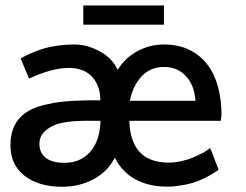

<svg xmlns="http://www.w3.org/2000/svg" viewBox="-20 -678 910 709"><path d="M287.6 -586.9V-657.7H585.4V-586.9ZM701.7 -305.7Q697.8 -364.7 666 -397.5Q634.3 -430.7 586.4 -430.7Q534.7 -430.7 502.4 -395.5Q470.7 -361.3 459.5 -305.7ZM216.3 -76.7Q252.9 -76.7 278.6 -90.3Q304.2 -104 320.1 -126Q335.9 -147.9 343.3 -175.8Q350.6 -203.6 351.1 -231.9H292.5Q246.1 -231.9 210.4 -224.6Q176.3 -218.3 150.4 -197.8Q125.5 -177.7 125.5 -146.5Q125.5 -128.9 132.3 -115.7Q139.2 -102.5 151.1 -93.8Q163.1 -85 179.7 -80.8Q196.3 -76.7 216.3 -76.7ZM597.7 11.2Q529.8 11.2 480.2 -15.6Q430.7 -42.5 403.8 -95.7Q378.4 -44.4 325.2 -16.1Q272.9 11.7 210 11.7Q123 11.7 70.8 -28.8Q18.6 -69.3 18.6 -141.6Q18.6 -182.6 32.5 -211.9Q46.4 -241.2 71.3 -259.3Q96.2 -277.8 136.2 -288.6Q156.7 -293.9 178 -297.9Q199.2 -301.8 222.7 -303.7Q246.1 -305.7 273.2 -306.6Q300.3 -307.6 332.5 -307.6H350.6Q350.6 -360.8 320.3 -394Q290 -427.2 234.9 -427.2Q171.4 -427.2 87.4 -387.7L56.2 -461.9Q61 -464.8 66.7 -468Q72.3 -471.2 79.6 -474.6Q86.9 -478 96.4 -482.2Q106 -486.3 119.1 -491.2Q145.5 -501.5 181.4 -507.6Q217.3 -513.7 255.9 -513.7Q301.3 -513.7 347.7 -488.8Q394 -464.4 414.6 -419.9Q440.9 -463.9 486.8 -488.8Q532.7 -513.7 585 -513.7Q639.6 -513.7 679.9 -493.7Q720.2 -473.6 746.3 -439Q772.5 -404.3 785.2 -356.7Q797.9 -309.1 797.9 -254.4L795.4 -231.9H458V-220.7Q467.8 -77.6 602.5 -77.6Q626.5 -77.6 651.1 -83.3Q675.8 -88.9 693.8 -96.7Q711.9 -104.5 726.6 -112.3Q741.2 -120.1 749 -126L756.3 -131.3L787.1 -51.8Q785.6 -50.3 783.7 -48.8Q781.7 -47.4 778.3 -44.9Q774.9 -42.5 768.8 -38.8Q762.7 -35.2 753.4 -29.8Q734.4 -18.6 713.9 -10.7Q703.6 -6.3 690.2 -2.4Q676.8 1.5 661.6 4.4Q646.5 7.3 630.1 9.3Q613.8 11.2 597.7 11.2Z"/></svg>

Font: Ride Light
Style: Bold
Weight: 600
Version: Version 3.000